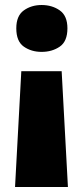

<svg xmlns="http://www.w3.org/2000/svg" viewBox="-20 -583 330 766"><path d="M249 -470Q249 -418 218.5 -397Q188 -376 146 -376Q105 -376 75 -397Q45 -418 45 -470Q45 -520 75 -541.5Q105 -563 146 -563Q188 -563 218.5 -541.5Q249 -520 249 -470ZM65 -299H226L251 163H40Z"/></svg>

Font: Noto Sans Khmer UI Black
Style: Regular
Weight: 900
Designer: Danh Hong and the Monotype Design Team
Foundry: Monotype Imaging Inc.
Version: Version 2.002; ttfautohint (v1.8.4.7-5d5b)